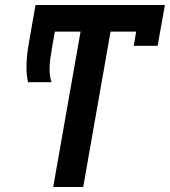

<svg xmlns="http://www.w3.org/2000/svg" viewBox="-20 -745 677 765"><path d="M522.5 -619H420.5L311.5 0H192L301 -619H198.5L189.5 -568Q183.5 -534 180.5 -511.8Q177.5 -489.5 177.5 -469Q177.5 -440 185.5 -417.5H91.5Q85.5 -446 85.5 -478Q85.5 -521.5 95 -573.5L121.5 -725H637L608 -562.5H513Z"/></svg>

Font: JuliaMono SemiBold
Style: Italic
Weight: 600
Italic angle: -9°
Monospace: yes
Designer: cormullion
Foundry: corm
Version: Version 0.056; ttfautohint (v1.8.4)